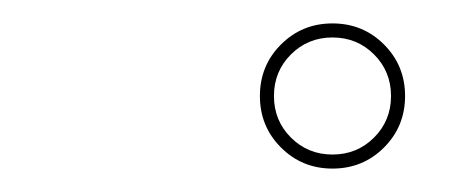

<svg xmlns="http://www.w3.org/2000/svg" viewBox="-20 -537 394 164"><path d="M264 -505Q243 -505 228.5 -490.5Q214 -476 214 -455Q214 -434 228.5 -419.5Q243 -405 264 -405Q285 -405 299.5 -419.5Q314 -434 314 -455Q314 -476 299.5 -490.5Q285 -505 264 -505ZM264 -517Q290 -517 308 -499Q326 -481 326 -455Q326 -429 308 -411Q290 -393 264 -393Q238 -393 220 -411Q202 -429 202 -455Q202 -481 220 -499Q238 -517 264 -517Z"/></svg>

Font: FRB American Cursive Guidelines Thin
Style: Italic
Weight: 100
Italic angle: -25°
Version: Version 2.0;Modular Font Editor K font №1